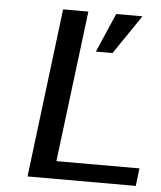

<svg xmlns="http://www.w3.org/2000/svg" viewBox="-49 -692 618 735"><g transform="rotate(5 260.0 -324.5)"><path d="M500 0 508 -68H189L261 -649H164L84 0ZM469 -649H368L303 -499H367Z"/></g></svg>

Font: Gamestation Text
Style: Italic
Weight: 400
Designer: Jonas Hecksher
Foundry: Jonas Hecksher, Playtypeª, e-types AS
Version: Version 1.003